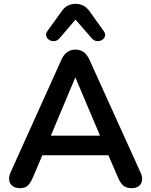

<svg xmlns="http://www.w3.org/2000/svg" viewBox="-20 -971 784 999"><path d="M84 8Q60 8 45.5 -3Q31 -14 28 -32.5Q25 -51 35 -74L299 -659Q312 -688 330.5 -700.5Q349 -713 373 -713Q396 -713 414.5 -700.5Q433 -688 446 -659L711 -74Q722 -51 719 -32Q716 -13 702 -2.5Q688 8 665 8Q637 8 621.5 -5.5Q606 -19 594 -47L529 -198L583 -163H161L215 -198L151 -47Q138 -18 124 -5Q110 8 84 8ZM371 -566 231 -233 205 -265H539L514 -233L373 -566ZM289 -771Q277 -758 262 -757Q247 -756 235.5 -763.5Q224 -771 220.5 -783.5Q217 -796 227 -810L300 -911Q314 -932 332.5 -941.5Q351 -951 373 -951Q396 -951 414 -941.5Q432 -932 447 -911L519 -810Q530 -796 526.5 -783.5Q523 -771 511.5 -763.5Q500 -756 485 -757Q470 -758 458 -771L373 -869Z"/></svg>

Font: Nunito ExtraLight
Style: Bold
Weight: 700
Version: Version 3.602